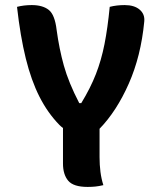

<svg xmlns="http://www.w3.org/2000/svg" viewBox="-20 -728 640 756"><path d="M387 1Q370 5 356 6.5Q342 8 325 8Q269 8 248.5 -16.5Q228 -41 228 -84V-224Q221 -229 214 -236Q168 -283 135.5 -347Q103 -411 81.5 -498Q60 -585 47 -701Q74 -708 105 -708Q148 -708 172 -689Q196 -670 203 -610Q213 -536 231.5 -469.5Q250 -403 292 -322H300Q336 -381 357.5 -436Q379 -491 391.5 -554.5Q404 -618 412 -701Q439 -708 471 -708Q509 -708 530 -690Q551 -672 548 -643Q535 -507 487 -398.5Q439 -290 372 -221V-109Q372 -79 375.5 -51.5Q379 -24 387 1Z"/></svg>

Font: Recursive Mn Csl St
Style: Bold
Weight: 700
Monospace: yes
Version: Version 1.079;hotconv 1.0.112;makeotfexe 2.5.65598; ttfautoh